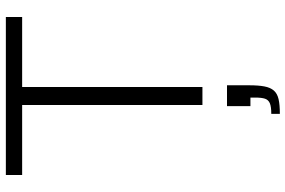

<svg xmlns="http://www.w3.org/2000/svg" viewBox="-184 -544 999 672"><g transform="rotate(-90 316.0 -208.5)"><path d="M284 0V-631H39V-688H592V-631H347V0ZM253 271V241Q278 241 290 236Q302 231 306 219Q310 207 310 185V168H280V86H353V164Q353 196 349 217Q345 238 334.5 250Q324 262 304.5 266.5Q285 271 253 271Z"/></g></svg>

Font: Saira SemiExpanded Light
Style: Regular
Weight: 300
Width: 6
Designer: Hector Gatti with collaboration of the Omnibus-Type team
Foundry: Omnibus-Type
Version: Version 1.101